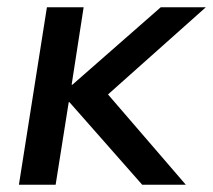

<svg xmlns="http://www.w3.org/2000/svg" viewBox="-20 -508 586 528"><path d="M32 0 109 -488H210L177 -275H179L422 -488H546L252 -226L254 -275L491 0H371L171 -227H169L133 0Z"/></svg>

Font: Nunito Sans 12pt SemiBold
Style: Italic
Weight: 600
Italic angle: -9°
Designer: Vernon Adams
Foundry: Vernon Adams
Version: Version 3.101;gftools[0.9.27]